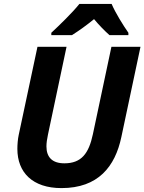

<svg xmlns="http://www.w3.org/2000/svg" viewBox="-20 -954 740 984"><path d="M243 -786V-774H349C388 -799 423 -824 462 -856C485 -828 518 -794 541 -774H638V-786C611 -825 572 -887 552 -934H387C352 -890 283 -823 243 -786ZM295 10C483 10 570 -100 602 -252L700 -714H551L456 -266C435 -167 397 -117 310 -117C248 -117 218 -148 218 -204C218 -221 221 -242 226 -265L321 -714H172L76 -263C71 -240 69 -212 69 -191C69 -70 147 10 295 10Z"/></svg>

Font: Noto Sans
Style: Bold Italic
Weight: 700
Italic angle: -12°
Designer: Monotype Design Team
Foundry: Monotype Imaging Inc.
Version: Version 2.013